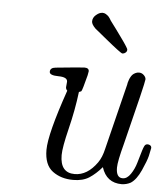

<svg xmlns="http://www.w3.org/2000/svg" viewBox="-49 -696 659 752"><g transform="rotate(5 280.0 -320.0)"><path d="M138.2 -402.8Q138.2 -418.9 159.2 -420.9Q256.3 -430.7 272 -431.2Q290 -431.2 290 -418Q290 -417 287.1 -401.9Q272 -342.8 268.1 -337.9Q265.1 -335.9 258.8 -334Q250 -262.2 231.4 -187Q212.9 -111.8 212.9 -82Q212.9 -12.2 270 -12.2Q319.8 -12.2 357.9 -65.9Q373 -86.9 380.9 -122.1L444.8 -379.9L445.8 -386.2Q447.8 -392.1 449 -396.5Q450.2 -400.9 453.6 -407.5Q457 -414.1 460.9 -418.5Q464.8 -422.9 471.9 -426.5Q479 -430.2 486.8 -430.2Q498 -430.2 506.1 -422.1Q514.2 -414.1 514.2 -405.8Q514.2 -393.6 452.1 -147Q433.1 -76.2 433.1 -51.8Q433.1 -11.7 459 -12.2Q476.1 -12.2 490 -32.7Q503.9 -53.2 511 -78.1Q518.1 -103 525.1 -126Q532.2 -148.9 537.1 -150.9Q543 -154.8 551.5 -151.9Q560.1 -148.9 560.1 -140.1Q558.1 -127.9 553.5 -108.4Q548.8 -88.9 531.5 -50.5Q514.2 -12.2 492.2 2Q476.1 10.7 457 11.2Q397 11.2 377.9 -48.8Q354 -21 329.1 -4.9Q304.2 11.2 266.1 11.2Q218.3 11.2 185.1 -13.4Q151.9 -38.1 151.9 -97.2Q151.9 -159.2 212.9 -335Q207 -340.8 207 -348.1Q207 -352.1 208 -359.1Q209 -366.2 209 -370.1Q209 -388.2 173.6 -388.4Q138.2 -388.7 138.2 -402.8ZM286.1 -613.8Q286.1 -628.9 299.1 -639.9Q312 -650.9 324.2 -650.9Q331.1 -650.9 336.9 -647.5Q342.8 -644 345.9 -641.1Q349.1 -638.2 354 -631.1Q358.9 -624 358.9 -623Q371.1 -606.9 382.6 -591.1Q394 -575.2 400.6 -566.2Q407.2 -557.1 413.6 -548.1Q419.9 -539.1 422.9 -534.4Q425.8 -529.8 428.5 -525.4Q431.2 -521 432.1 -519Q433.1 -517.1 433.1 -515.1Q433.1 -508.3 427.5 -503.7Q421.9 -499 416 -499H415Q409.2 -499 347.2 -549.8Q320.3 -571.8 301.8 -586.9Q286.1 -602.5 286.1 -613.8Z"/></g></svg>

Font: CMU Classical Serif
Style: Italic
Weight: 500
Italic angle: -14.04°
Version: Version 0.7.0